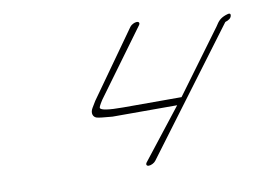

<svg xmlns="http://www.w3.org/2000/svg" viewBox="-68 -741 1079 798"><g transform="rotate(-10 471.5 -341.5)"><path d="M524.2 -625 326.6 -347C321.2 -338 315.7 -329 310.3 -320C298.5 -300 305.1 -283 319.6 -278C328.1 -275 351.2 -273 385.7 -270H658.8L492.7 -58C486.8 -50 489.8 -43 499.4 -43C509 -43 522.8 -50 528.7 -58L906.9 -564C909.4 -567 912.4 -571 915.9 -576C932.3 -581 940.8 -588 942.7 -598C944.6 -608 938.6 -610 922.6 -604C898.2 -595 890.3 -585 876.9 -564L682.5 -300H435.3C374.5 -300 343.9 -305 340.3 -314C338.8 -317 344.2 -328 356.6 -347L560.2 -625C566.1 -633 563 -640 553.4 -640C543.8 -640 530.1 -633 524.2 -625Z"/></g></svg>

Font: MewTooHand
Style: UltimateItaWide
Weight: 400
Designer: Mew Too, Robert Jablonski
Version: Version 0.77